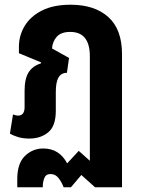

<svg xmlns="http://www.w3.org/2000/svg" viewBox="-20 -581 599 812"><path d="M53 211V177Q53 110 85.5 78.5Q118 47 163 47Q231 47 264 110L313 57L360 99V-343Q360 -446 277 -446Q238 -446 220 -425.5Q202 -405 200 -376L272 -336L263 -273Q239 -273 227.5 -253.5Q216 -234 216 -192V-112Q216 -48 184 -21.5Q152 5 104 5Q78 5 57.5 -1Q37 -7 22 -16L35 -97Q47 -92 56 -92Q84 -92 84 -128V-197Q84 -248 101 -275Q118 -302 153 -313L154 -317L60 -356V-383Q60 -431 84.5 -471.5Q109 -512 157.5 -536.5Q206 -561 279 -561Q380 -561 438 -509Q496 -457 496 -352V211H382L324 159L280 211H249Q241 189 227.5 172Q214 155 194 155Q174 155 167.5 172Q161 189 161 206V211Z"/></svg>

Font: Noto Sans Thai Cond
Style: Bold
Weight: 700
Width: 3
Designer: Monotype Design Team
Foundry: Monotype Imaging Inc.
Version: Version 2.002; ttfautohint (v1.8.4.7-5d5b)